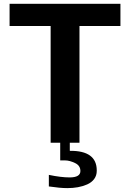

<svg xmlns="http://www.w3.org/2000/svg" viewBox="-20 -742 675 998"><path d="M482.9 144V146Q482.9 170.4 469.5 188.5Q456.1 206.5 433.1 216.6Q410.2 226.6 384.5 231.2Q358.9 235.8 330.1 235.8Q292.5 235.8 233.9 227.1V167Q296.9 180.2 341.8 180.2Q397.9 180.2 397.9 147Q397.9 119.1 371.1 106Q341.8 91.8 318.8 91.8H293V-7.8H342.8V42Q482.9 40.5 482.9 144ZM606 -606.9H393.1V0H243.2V-606.9H29.8V-722.2H606Z"/></svg>

Font: Perun
Style: Bold
Weight: 700
Foundry: Copyright (c) Stefan Peev, Context Ltd, 2016
Version: Version 1.0000